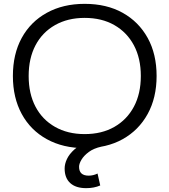

<svg xmlns="http://www.w3.org/2000/svg" viewBox="-20 -760 881 998"><path d="M428 218Q374 218 345 191.5Q316 165 316 116Q316 92 328 66.5Q340 41 366 17.5Q392 -6 434 -23L508 2Q467 11 441.5 30Q416 49 403.5 70Q391 91 391 107Q391 153 441 153Q465 153 487 142L501 204Q469 218 428 218ZM420 10Q308 10 223.5 -36.5Q139 -83 93 -167.5Q47 -252 47 -365Q47 -479 93 -563Q139 -647 223.5 -693.5Q308 -740 420 -740Q534 -740 617.5 -693.5Q701 -647 747.5 -563Q794 -479 794 -365Q794 -252 747.5 -167.5Q701 -83 617.5 -36.5Q534 10 420 10ZM420 -63Q509 -63 574.5 -100.5Q640 -138 676 -205.5Q712 -273 712 -365Q712 -457 676 -524.5Q640 -592 574.5 -629.5Q509 -667 420 -667Q332 -667 266 -629.5Q200 -592 164.5 -524.5Q129 -457 129 -365Q129 -273 164.5 -205.5Q200 -138 266 -100.5Q332 -63 420 -63Z"/></svg>

Font: M PLUS 2
Style: Regular
Weight: 400
Designer: Coji Morishita
Foundry: UNDERFOREST DESIGN
Version: Version 1.001